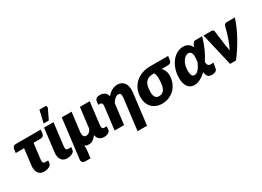

<svg xmlns="http://www.w3.org/2000/svg" viewBox="-22 -1612 3584 2628"><g transform="rotate(-30 1770.0 -298.0)"><path d="M22.5 -471Q25 -489 38.8 -503Q52.5 -517 77.5 -517H471.5L464.5 -460Q461 -435.5 446.2 -422.8Q431.5 -410 407.5 -410H295.5L265 -161Q261.5 -131 269.2 -115.8Q277 -100.5 300.5 -100.5H348.5L343 -57Q341 -42 329.5 -30.2Q318 -18.5 301 -10.5Q284 -2.5 264.2 1.5Q244.5 5.5 226 5.5Q193.5 5.5 170.8 -6.8Q148 -19 134.2 -40.2Q120.5 -61.5 115.8 -90.2Q111 -119 115 -152.5L146.5 -410H14.5Z M475.5 0ZM524 -518H673.5L629.5 -160.5Q626 -130.5 633.8 -115.5Q641.5 -100.5 665 -100.5H713L707.5 -56.5Q705.5 -41.5 694 -29.8Q682.5 -18 665.5 -10.2Q648.5 -2.5 628.8 1.5Q609 5.5 590.5 5.5Q558 5.5 535.2 -6.5Q512.5 -18.5 498.8 -39.8Q485 -61 480.2 -90Q475.5 -119 479.5 -152.5ZM547.5 -570 592 -762.5H679Q698.5 -762.5 703.8 -750.2Q709 -738 700 -717L629 -570Z M959 -518.5 922 -218 921.5 -213.5Q918 -177 929.8 -154.8Q941.5 -132.5 968.5 -132.5Q996.5 -132.5 1016.8 -148.8Q1037 -165 1051 -194.5L1091 -518.5H1246L1202.5 -162.5Q1196 -104.5 1235.5 -104.5H1277L1269.5 -45Q1268 -35.5 1260.5 -26.5Q1253 -17.5 1240.2 -10.2Q1227.5 -3 1210 1.2Q1192.5 5.5 1171.5 5.5Q1132 5.5 1102.8 -17.2Q1073.5 -40 1064 -87.5Q1037.5 -50.5 1008.2 -30.8Q979 -11 943 -11Q904 -11 878 -28.5Q881 -7 880.5 16.2Q880 39.5 877.5 60L865 164.5H788Q755.5 164.5 739.8 148.5Q724 132.5 728 102.5L804 -518.5Z M1757.5 165H1608L1669 -329.5Q1671.5 -350.5 1670.2 -365Q1669 -379.5 1664 -388Q1659 -396.5 1650.2 -400.2Q1641.5 -404 1629 -404Q1604 -404 1577.2 -382.5Q1550.5 -361 1529.5 -323L1489.5 0H1340.5L1384 -358Q1388 -388 1378.2 -402.8Q1368.5 -417.5 1348.5 -417.5H1322.5L1329.5 -474.5Q1331.5 -494 1350.2 -508.5Q1369 -523 1409 -523Q1450.5 -523 1480.8 -502Q1511 -481 1519.5 -436.5Q1556.5 -482.5 1599.2 -504.5Q1642 -526.5 1688 -526.5Q1720 -526.5 1746.8 -513.5Q1773.5 -500.5 1791.2 -475.5Q1809 -450.5 1816.5 -413.8Q1824 -377 1818 -329.5Z M2319.5 -408Q2342 -384.5 2356.2 -353.2Q2370.5 -322 2370.5 -282.5Q2370.5 -220 2349.5 -166.8Q2328.5 -113.5 2291.2 -74.8Q2254 -36 2203 -14Q2152 8 2092 8Q2042 8 2001.8 -7.8Q1961.5 -23.5 1933.2 -52.2Q1905 -81 1889.8 -122Q1874.5 -163 1874.5 -214Q1874.5 -283 1899 -339Q1923.5 -395 1967 -435Q2010.5 -475 2070.2 -496.8Q2130 -518.5 2200 -518.5H2485L2476.5 -454.5Q2474 -435 2459.5 -421.5Q2445 -408 2415.5 -408ZM2220.5 -312Q2220.5 -326.5 2219.5 -341Q2218.5 -355.5 2215.8 -368.5Q2213 -381.5 2209 -391.8Q2205 -402 2199 -408H2181.5Q2140.5 -408 2111.5 -395.8Q2082.5 -383.5 2064 -359Q2045.5 -334.5 2036.8 -297.5Q2028 -260.5 2028 -211Q2028 -158 2046.8 -130.2Q2065.5 -102.5 2105.5 -102.5Q2165 -102.5 2192.8 -155.2Q2220.5 -208 2220.5 -312Z M2962 -44.5Q2960.5 -36 2956 -27Q2951.5 -18 2942.2 -10.8Q2933 -3.5 2917.8 1.2Q2902.5 6 2878.5 6Q2858 6 2842.8 1.5Q2827.5 -3 2816.8 -14Q2806 -25 2799.2 -42.8Q2792.5 -60.5 2789.5 -87Q2742 -41 2693.8 -16.5Q2645.5 8 2600 8Q2570 8 2544.8 -3.2Q2519.5 -14.5 2501.2 -38Q2483 -61.5 2472.8 -97.2Q2462.5 -133 2462.5 -182.5Q2462.5 -229.5 2472 -273.5Q2481.5 -317.5 2498.5 -355.8Q2515.5 -394 2539.5 -425.5Q2563.5 -457 2592.5 -479.5Q2621.5 -502 2654.2 -514.2Q2687 -526.5 2722.5 -526.5Q2747 -526.5 2767.5 -520.5Q2788 -514.5 2804.2 -503.5Q2820.5 -492.5 2833 -477Q2845.5 -461.5 2854 -443Q2861.5 -467 2868.5 -481.8Q2875.5 -496.5 2882.8 -504.8Q2890 -513 2898 -516Q2906 -519 2916 -519H3023Q2996 -422.5 2959.5 -341.5Q2923 -260.5 2879 -195.5Q2879.5 -180.5 2882.2 -168Q2885 -155.5 2891 -146.5Q2897 -137.5 2907 -132.5Q2917 -127.5 2932 -127.5H2977.5ZM2669.5 -110Q2701 -110 2731.8 -143Q2762.5 -176 2791 -243.5Q2796 -277 2798 -307.5Q2800 -338 2795.5 -361.2Q2791 -384.5 2778.2 -398.2Q2765.5 -412 2741.5 -412Q2716.5 -412 2694 -396.5Q2671.5 -381 2654 -353.8Q2636.5 -326.5 2626.2 -288.8Q2616 -251 2616 -206.5Q2616 -158 2628.8 -134Q2641.5 -110 2669.5 -110Z M3539.5 -518Q3521 -456.5 3490.5 -387.5Q3460 -318.5 3422.2 -249.8Q3384.5 -181 3342.2 -116.8Q3300 -52.5 3258 0H3165.5L3044.5 -518H3168Q3184 -518 3193.8 -510.5Q3203.5 -503 3206 -491.5L3238 -250.5Q3242.5 -228 3245.8 -206.5Q3249 -185 3251.5 -163.5Q3271.5 -199 3288.2 -239.2Q3305 -279.5 3319 -320.8Q3333 -362 3344 -402Q3355 -442 3364 -477.5Q3370 -500 3383 -509Q3396 -518 3410.5 -518Z"/></g></svg>

Font: Lato Black
Style: Italic
Weight: 900
Italic angle: -7°
Designer: Lukasz Dziedzic
Foundry: tyPoland Lukasz Dziedzic
Version: Version 2.007; 2014-02-27